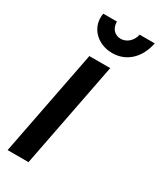

<svg xmlns="http://www.w3.org/2000/svg" viewBox="-235 -1024 913 1099"><g transform="rotate(30 221.5 -475.0)"><path d="M19 0H157L293 -700H155ZM259 -780C352 -780 422 -845 443 -950H343C335 -907 300 -875 260 -875C220 -875 192 -906 193 -950H103C85 -858 157 -780 259 -780Z"/></g></svg>

Font: Uncut Sans
Style: Bold Italic
Weight: 700
Italic angle: -11°
Designer: Kasper Nordkvist
Foundry: UNCUT.wtf
Version: Version 1.304;Glyphs 3.2 (3246)